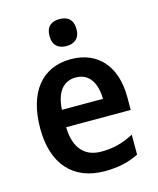

<svg xmlns="http://www.w3.org/2000/svg" viewBox="-114 -832 758 922"><g transform="rotate(-15 265.0 -371.0)"><path d="M270 -752C230 -752 203 -733 203 -685C203 -638 231 -618 270 -618C309 -618 337 -638 337 -685C337 -732 310 -752 270 -752ZM272 -552C132 -552 45 -452 45 -267C45 -89 138 10 292 10C362 10 412 -2 462 -27V-126C408 -98 361 -85 301 -85C216 -85 169 -140 167 -242H488V-307C488 -458 408 -552 272 -552ZM273 -461C340 -461 372 -406 373 -328H169C174 -418 213 -461 273 -461Z"/></g></svg>

Font: Noto Sans Myanmar SemiCondensed SemiBold
Style: Regular
Weight: 600
Width: 4
Designer: Monotype Design Team
Foundry: Monotype Imaging Inc.
Version: Version 2.107